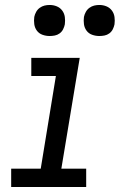

<svg xmlns="http://www.w3.org/2000/svg" viewBox="-20 -753 490 773"><path d="M25 0V-74H144L205 -447H106V-520H301L227 -74H327V0ZM380 -608Q365 -608 351 -613Q337 -618 328.5 -629.5Q320 -641 318 -655.5Q316 -670 318 -685Q320 -695 325.5 -705Q331 -715 340 -721.5Q349 -728 359 -730.5Q369 -733 380 -733Q395 -733 408.5 -727.5Q422 -722 430.5 -710.5Q439 -699 441 -684.5Q443 -670 441 -655Q439 -645 434 -635Q429 -625 420 -618.5Q411 -612 400.5 -610Q390 -608 380 -608ZM180 -608Q165 -608 151 -613Q137 -618 128.5 -629.5Q120 -641 118 -655.5Q116 -670 118 -685Q120 -695 125.5 -705Q131 -715 140 -721.5Q149 -728 159 -730.5Q169 -733 180 -733Q195 -733 208.5 -727.5Q222 -722 230.5 -710.5Q239 -699 241 -684.5Q243 -670 241 -655Q239 -645 234 -635Q229 -625 220 -618.5Q211 -612 200.5 -610Q190 -608 180 -608Z"/></svg>

Font: Iosevka Etoile Oblique
Style: Regular
Weight: 400
Italic angle: -9°
Designer: Belleve Invis
Foundry: Belleve Invis
Version: Version 15.5.2; ttfautohint (v1.8.4)